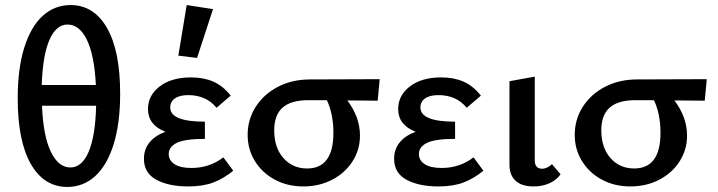

<svg xmlns="http://www.w3.org/2000/svg" viewBox="-20 -731 2837 759"><path d="M455 -361Q455 -243 429 -160Q403 -77 356 -34.5Q309 8 246 8Q154 8 102 -82.5Q50 -173 50 -343Q50 -460 76 -543Q102 -626 149 -668.5Q196 -711 259 -711Q351 -711 403 -620.5Q455 -530 455 -361ZM145 -395H359Q353 -513 323.5 -573.5Q294 -634 247 -634Q202 -634 175.5 -573.5Q149 -513 145 -395ZM360 -313H146Q151 -193 181 -131Q211 -69 258 -69Q304 -69 330.5 -131Q357 -193 360 -313Z M902 -56Q864 -25 823 -9.5Q782 6 724 6Q647 6 598 -20.5Q549 -47 549 -103Q549 -141 571 -168Q593 -195 634 -210Q565 -237 565 -300Q565 -354 611.5 -389.5Q658 -425 735 -425Q785 -425 823 -408.5Q861 -392 892 -353L836 -305Q795 -355 724 -355Q690 -355 671.5 -342Q653 -329 653 -306Q653 -250 790 -250V-182Q712 -182 679.5 -166.5Q647 -151 647 -122Q647 -97 670 -82Q693 -67 737 -67Q808 -67 863 -109ZM685 -511 718 -711 822 -695 759 -502Z M1473 -333 1353 -334Q1403 -268 1403 -195Q1403 -139 1373.5 -93Q1344 -47 1293 -20.5Q1242 6 1179 6Q1116 6 1066 -21Q1016 -48 987.5 -94.5Q959 -141 959 -198Q959 -259 991 -309Q1023 -359 1079 -388Q1135 -417 1206 -417L1481 -418ZM1272 -335H1199Q1130 -335 1097 -305.5Q1064 -276 1064 -216Q1064 -147 1100.5 -106Q1137 -65 1194 -65Q1298 -65 1298 -206Q1298 -244 1291 -277.5Q1284 -311 1272 -335Z M1891 -56Q1853 -25 1812 -9.5Q1771 6 1713 6Q1636 6 1587 -20.5Q1538 -47 1538 -103Q1538 -141 1560 -168Q1582 -195 1623 -210Q1554 -237 1554 -300Q1554 -354 1600.5 -389.5Q1647 -425 1724 -425Q1774 -425 1812 -408.5Q1850 -392 1881 -353L1825 -305Q1784 -355 1713 -355Q1679 -355 1660.5 -342Q1642 -329 1642 -306Q1642 -250 1779 -250V-182Q1701 -182 1668.5 -166.5Q1636 -151 1636 -122Q1636 -97 1659 -82Q1682 -67 1726 -67Q1797 -67 1852 -109Z M1994 -84V-410L2094 -428V-100Q2093 -64 2123 -64Q2133 -64 2143.5 -69Q2154 -74 2162 -82L2196 -42Q2181 -20 2153 -7Q2125 6 2089 6Q2042 6 2017.5 -17Q1993 -40 1994 -84Z M2766 -333 2646 -334Q2696 -268 2696 -195Q2696 -139 2666.5 -93Q2637 -47 2586 -20.5Q2535 6 2472 6Q2409 6 2359 -21Q2309 -48 2280.5 -94.5Q2252 -141 2252 -198Q2252 -259 2284 -309Q2316 -359 2372 -388Q2428 -417 2499 -417L2774 -418ZM2565 -335H2492Q2423 -335 2390 -305.5Q2357 -276 2357 -216Q2357 -147 2393.5 -106Q2430 -65 2487 -65Q2591 -65 2591 -206Q2591 -244 2584 -277.5Q2577 -311 2565 -335Z"/></svg>

Font: Ysabeau Semibold
Style: Regular
Weight: 600
Designer: Christian Thalmann (Catharsis Fonts)
Version: Version 0.003